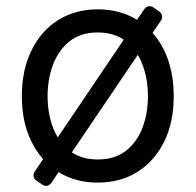

<svg xmlns="http://www.w3.org/2000/svg" viewBox="-20 -583 637 625"><path d="M170.8 -22.7 146.7 12.8Q143.8 17.4 139.4 19.7Q134.9 22 129.6 22Q123.6 22 117.9 18.1L98 4.6Q93.8 1.8 91.4 -2.8Q89.1 -7.5 89.1 -12.4Q89.1 -19.2 92.7 -24.1L120.4 -65Q98.4 -89.5 82.4 -122.2Q51.1 -184.7 51.1 -269.9Q51.1 -355.1 82.4 -418.7Q113.6 -482.6 169 -517.4Q224.4 -552.6 298.3 -552.6Q370.7 -552.6 426.1 -518.5L449.9 -553.6Q452.8 -558.2 457.2 -560.5Q461.6 -562.9 467 -562.9Q473.4 -562.9 479 -558.9L498.6 -545.5Q502.8 -542.6 505.3 -538Q507.8 -533.4 507.8 -528.4Q507.8 -521.7 504.3 -516.7L476.6 -475.9Q497.9 -452.1 514.6 -418.7Q545.5 -354.8 545.5 -269.9Q545.5 -185 514.6 -122.2Q483.3 -58.9 427.9 -23.8Q372.2 11.4 298.3 11.4Q225.9 11.4 170.8 -22.7ZM152.3 -168.3Q158 -152.3 168 -135.7L382.8 -453.8Q348.4 -477.3 298.3 -477.3Q242.5 -477.3 206 -448.2Q170.1 -419 152.3 -371.8Q134.9 -324.9 134.9 -269.9Q134.9 -214.8 152.3 -168.3ZM298.3 -63.9Q354.4 -63.9 390.6 -92.7Q426.5 -121.1 444.2 -168.3Q461.6 -214.8 461.6 -269.9Q461.6 -324.9 444.2 -371.8Q437.9 -389.2 428.6 -404.5L213.8 -87Q248.6 -63.9 298.3 -63.9Z"/></svg>

Font: DeltaSans
Style: Regular
Weight: 400
Designer: Rasmus Andersson
Foundry: rsms
Version: Version 3.012